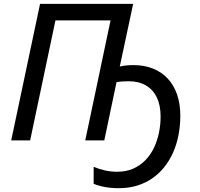

<svg xmlns="http://www.w3.org/2000/svg" viewBox="-20 -734 1045 1004"><path d="M601.6 250Q562 250 529.5 244.1Q497.1 238.3 469.7 227.1V138.2Q498.5 150.4 528.6 157.2Q558.6 164.1 592.8 164.1Q639.2 164.1 675.8 148.2Q712.4 132.3 739.7 104.2Q767.1 76.2 784.7 39.6Q802.2 2.9 811 -39.1Q819.8 -81.1 819.8 -124.5Q819.8 -183.1 800.3 -224.1Q780.8 -265.1 743.4 -287.1Q706.1 -309.1 652.3 -309.1Q633.8 -309.1 616.9 -307.9Q600.1 -306.6 589.4 -304.7L525.4 0H425.8L558.1 -627.4H270L137.7 0H38.6L189.5 -713.9H676.3L606.4 -386.2Q622.6 -390.1 640.9 -391.8Q659.2 -393.6 677.2 -393.6Q734.4 -393.6 779.8 -375.5Q825.2 -357.4 857.2 -323Q889.2 -288.6 906 -239.7Q922.9 -190.9 922.9 -128.9Q922.9 -76.2 913.3 -27.3Q903.8 21.5 885 63.7Q866.2 106 838.9 140.1Q811.5 174.3 775.6 199Q739.7 223.6 696.3 236.8Q652.8 250 601.6 250Z"/></svg>

Font: Open Sans Medium
Style: Italic
Weight: 500
Italic angle: -12°
Designer: Monotype Design Team
Foundry: Monotype Imaging Inc.
Version: Version 3.000